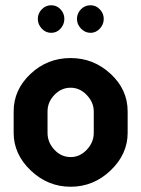

<svg xmlns="http://www.w3.org/2000/svg" viewBox="-20 -702 538 731"><path d="M139 -666.5Q154 -682 175 -682Q196 -682 210.5 -666.5Q225 -651 225 -630Q225 -609 210.5 -593Q196 -577 175 -577Q154 -577 139 -593Q124 -609 124 -630Q124 -651 139 -666.5ZM325 -682Q345 -682 360 -666.5Q375 -651 375 -630Q375 -609 360 -593Q345 -577 325 -577Q304 -577 288.5 -593Q273 -609 273 -630Q273 -651 288 -666.5Q303 -682 325 -682ZM249 -481Q336 -481 401 -421Q466 -361 466 -278V-196Q466 -115 401 -53Q336 9 249 9Q162 9 97 -53Q32 -115 32 -196V-278Q32 -360 96 -420.5Q160 -481 249 -481ZM337 -196V-278Q337 -312 310.5 -340Q284 -368 249 -368Q213 -368 187 -340.5Q161 -313 161 -278V-196Q161 -160 187 -132Q213 -104 249 -104Q284 -104 310.5 -132Q337 -160 337 -196Z"/></svg>

Font: Dosis
Style: Bold
Weight: 700
Designer: Edgar Tolentino, Pablo Impallari, Igino Marini
Foundry: Edgar Tolentino, Pablo Impallari, Igino Marini
Version: Version 1.007